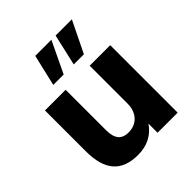

<svg xmlns="http://www.w3.org/2000/svg" viewBox="-219 -935 1085 1085"><g transform="rotate(-45 324.0 -392.5)"><path d="M257.3 11.2C330.1 11.2 386.2 -19 422.9 -72.8V0H583.5V-539.1H419.4V-235.8C419.4 -163.1 374 -116.7 309.1 -116.7C255.9 -116.7 227.1 -145 227.1 -216.8V-539.1H62V-212.9C62 -60.5 125 11.2 257.3 11.2ZM441.9 -607.9 533.7 -795.9H403.8L360.8 -607.9ZM280.3 -607.9 370.1 -795.9H241.2L197.3 -607.9Z"/></g></svg>

Font: Winston ExtraBold
Style: Regular
Weight: 800
Designer: Vernon Adams, Kim Jin-seong, David Berlow, Cristiano Sobral
Foundry: The Winston Project Authors
Version: Version 3.004